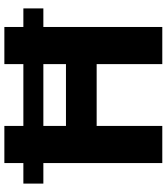

<svg xmlns="http://www.w3.org/2000/svg" viewBox="38 -801 763 879"><g transform="rotate(-90 419.5 -361.5)"><path d="M820.5 -636V-544.5H18.5V-636ZM565.5 -300.5H282.5V0H112.5V-723H282.5V-441H565.5V-723H735.5V0H565.5Z"/></g></svg>

Font: Public Sans ExtraBold
Style: Regular
Weight: 800
Designer: The Public Sans Project Authors: Dan O. Williams and USWDS (Libre Franklin designed by Pablo Impallari and Rodrigo Fuenz
Version: Version 1.007